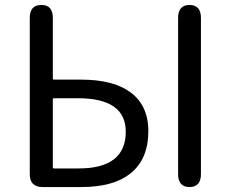

<svg xmlns="http://www.w3.org/2000/svg" viewBox="-20 -754 931 774"><path d="M152 0Q100 0 100 -52V-682Q100 -734 147 -734Q193 -734 193 -682V-438Q193 -433 198 -433H307Q434 -433 503 -384Q578 -331 578 -225Q578 -112 505 -54Q436 0 309 0ZM744 0Q698 0 698 -52V-682Q698 -734 744 -734Q790 -734 790 -682V-52Q790 0 744 0ZM193 -80Q193 -75 198 -75H297Q487 -75 487 -223Q487 -358 294 -358H198Q193 -358 193 -353Z"/></svg>

Font: Resource Han Rounded CN
Style: Regular
Weight: 400
Designer: Cyano Hao (round all glyphs); Ryoko NISHIZUKA  (kana, bopomofo & ideographs); Paul D. Hunt (Latin, Greek & Cyrillic); Sa
Foundry: Cyano Hao
Version: 0.990